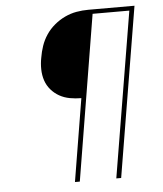

<svg xmlns="http://www.w3.org/2000/svg" viewBox="-53 -781 705 828"><g transform="rotate(-5 300.0 -367.5)"><path d="M238 0 297 -358Q272 -358 247.5 -362.5Q223 -367 202.5 -378.5Q182 -390 166.5 -408Q151 -426 143.5 -448.5Q136 -471 135.5 -496.5Q135 -522 140 -547Q144 -572 152.5 -597Q161 -622 176 -644.5Q191 -667 212.5 -685Q234 -703 258.5 -714.5Q283 -726 308.5 -730.5Q334 -735 360 -735H560L438 0H417L536 -716H377L259 0Z"/></g></svg>

Font: Iosevka Etoile Thin Oblique
Style: Regular
Weight: 100
Italic angle: -9°
Designer: Belleve Invis
Foundry: Belleve Invis
Version: Version 15.5.2; ttfautohint (v1.8.4)